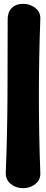

<svg xmlns="http://www.w3.org/2000/svg" viewBox="-20 -750 240 1000"><path d="M99 230Q63 230 36 208Q9 186 10 150Q18 -50 19 -250.5Q20 -451 20 -651Q20 -687 41.5 -708.5Q63 -730 99 -730H101Q137 -730 164.5 -708Q192 -686 190 -650Q175 -250 190 150Q192 186 164.5 208Q137 230 101 230Z"/></svg>

Font: Winky Sans
Style: Bold
Weight: 700
Designer: Simon Atzbach
Foundry: typofactur
Version: Version 1.205